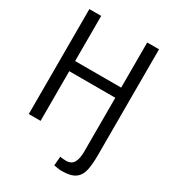

<svg xmlns="http://www.w3.org/2000/svg" viewBox="-210 -801 980 1098"><g transform="rotate(30 280.0 -252.5)"><path d="M375 188Q361 188 346 185Q331 182 323 181L328 121Q335 123 348.5 124Q362 125 367 125Q403 125 417.5 99.5Q432 74 432 27V-328H128V0H50V-693H128V-395H432V-693H510V6Q510 65 501.5 105.5Q493 146 464 167Q435 188 375 188Z"/></g></svg>

Font: Ubuntu Sans Mono
Style: Regular
Weight: 400
Monospace: yes
Designer: Dalton Maag Ltd
Foundry: Dalton Maag Ltd
Version: Version 1.006